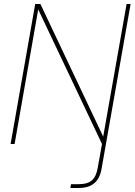

<svg xmlns="http://www.w3.org/2000/svg" viewBox="-20 -720 673 960"><path d="M33 0 156 -700H182L496 -37L613 -700H633L488 123Q483 153 470 174.5Q457 196 433 208Q409 220 372 220H332L335 201H371Q419 201 440.5 181Q462 161 469 117L490 0L171 -673L53 0Z"/></svg>

Font: DM Sans 12pt Thin
Style: Italic
Weight: 250
Italic angle: -10°
Version: Version 4.004;gftools[0.9.30]